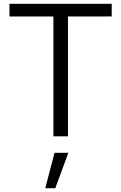

<svg xmlns="http://www.w3.org/2000/svg" viewBox="-20 -720 640 1014"><path d="M262 0V-633H30V-700H570V-633H339V0ZM219 274 268 87H341L272 274Z"/></svg>

Font: Red Hat Mono
Style: Regular
Weight: 300
Monospace: yes
Designer: Pentagram, MCKL
Foundry: Pentagram, MCKL
Version: Version 1.023